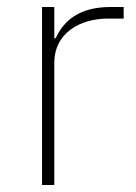

<svg xmlns="http://www.w3.org/2000/svg" viewBox="-20 -528 387 548"><path d="M135 0V-349C135 -432 206 -475 289 -475H333V-508H295C204 -508 161 -467 139 -419H135V-508H100V0Z"/></svg>

Font: IBM Plex Devanagari ExtraLight
Style: Regular
Weight: 200
Designer: Mike Abbink, Paul van der Laan, Pieter van Rosmalen, Erin McLaughlin
Foundry: Bold Monday
Version: Version 1.0